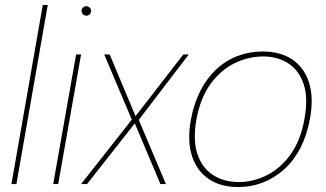

<svg xmlns="http://www.w3.org/2000/svg" viewBox="-20 -740 1311 772"><path d="M26 0 152 -720H172L46 0Z M194 0 286 -521H306L214 0ZM327 -677Q320 -677 314 -682Q308 -687 308 -696Q308 -705 314 -710Q320 -715 327 -715Q334 -715 340 -710Q346 -705 346 -696Q346 -687 340.5 -682Q335 -677 327 -677Z M306 0 510 -259 399 -521H421L525 -273L717 -521H739L538 -258L647 0H625L522 -244L330 0Z M937 12Q867 12 819 -20.5Q771 -53 751.5 -114Q732 -175 748 -261Q760 -325 786 -375.5Q812 -426 850 -461.5Q888 -497 935.5 -515Q983 -533 1036 -533Q1107 -533 1155 -501Q1203 -469 1222.5 -408Q1242 -347 1226 -261Q1214 -196 1188 -145.5Q1162 -95 1123.5 -60Q1085 -25 1038 -6.5Q991 12 937 12ZM940 -8Q999 -8 1054 -36Q1109 -64 1149 -120Q1189 -176 1204 -261Q1220 -347 1200.5 -403Q1181 -459 1138 -486Q1095 -513 1039 -513Q979 -513 923.5 -486Q868 -459 827 -403Q786 -347 770 -261Q755 -176 774 -120Q793 -64 837 -36Q881 -8 940 -8Z"/></svg>

Font: DM Sans 10pt Thin
Style: Italic
Weight: 250
Italic angle: -10°
Version: Version 4.004;gftools[0.9.30]